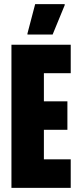

<svg xmlns="http://www.w3.org/2000/svg" viewBox="-20 -903 387 923"><path d="M35 0V-688H320V-551H191V-416H304V-279H191V-137H320V0ZM112 -737V-742L149 -883H291V-878L233 -737Z"/></svg>

Font: Saira ExtraCondensed Black
Style: Regular
Weight: 900
Width: 2
Designer: Hector Gatti with collaboration of the Omnibus-Type team
Foundry: Omnibus-Type
Version: Version 1.101